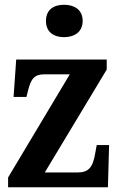

<svg xmlns="http://www.w3.org/2000/svg" viewBox="-20 -786 502 806"><path d="M249 -630C291 -630 327 -651 327 -698C327 -746 291 -766 249 -766C206 -766 173 -746 173 -698C173 -651 206 -630 249 -630ZM14 0H433L438 -177H386L380 -144C370 -83 352 -62 305 -62H168L428 -494V-536H48L37 -379H91L97 -403C110 -457 125 -474 167 -474H273L14 -41Z"/></svg>

Font: Noto Serif Myanmar Condensed
Style: Bold
Weight: 700
Width: 3
Designer: Ben Mitchell and the Monotype Design Team
Foundry: Monotype Imaging Inc.
Version: Version 2.106